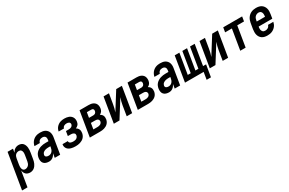

<svg xmlns="http://www.w3.org/2000/svg" viewBox="125 -1889 5218 3465"><g transform="rotate(-30 2733.5 -156.5)"><path d="M-33 215 89 -520H202L189 -444Q199 -462 212 -478Q225 -494 242.5 -505.5Q260 -517 280 -522.5Q300 -528 319 -528Q346 -528 370 -519.5Q394 -511 410 -493Q426 -475 435 -451.5Q444 -428 447 -402.5Q450 -377 448 -350.5Q446 -324 442 -298L422 -178Q419 -156 413 -134.5Q407 -113 398 -92.5Q389 -72 375 -53Q361 -34 343 -20Q325 -6 302.5 1Q280 8 259 8Q234 8 211 0.5Q188 -7 171.5 -23Q155 -39 145.5 -61Q136 -83 133 -106L80 215ZM210 -88Q229 -88 248.5 -96.5Q268 -105 281.5 -120.5Q295 -136 302 -155Q309 -174 312 -193L332 -313Q334 -327 335 -340.5Q336 -354 335 -367Q334 -380 329.5 -392Q325 -404 317 -413.5Q309 -423 296.5 -427.5Q284 -432 271 -432Q253 -432 235 -426Q217 -420 203.5 -406.5Q190 -393 182.5 -375.5Q175 -358 172 -340L152 -220Q150 -206 148.5 -191.5Q147 -177 147.5 -163Q148 -149 152 -135.5Q156 -122 163.5 -111Q171 -100 183.5 -94Q196 -88 210 -88Z M652 8Q621 8 591.5 -1Q562 -10 543 -31.5Q524 -53 519 -83.5Q514 -114 519 -146Q523 -172 534 -198Q545 -224 564.5 -244.5Q584 -265 608.5 -279.5Q633 -294 659.5 -302.5Q686 -311 712.5 -314Q739 -317 765 -317H824L829 -345Q832 -362 830 -378.5Q828 -395 818.5 -408Q809 -421 793.5 -426.5Q778 -432 761 -432Q747 -432 732 -428.5Q717 -425 704.5 -416Q692 -407 683.5 -393.5Q675 -380 672 -366H561V-367Q565 -389 575 -411.5Q585 -434 600 -453.5Q615 -473 635 -488Q655 -503 677.5 -512Q700 -521 723.5 -524.5Q747 -528 769 -528Q796 -528 822.5 -523.5Q849 -519 871 -507Q893 -495 909.5 -476Q926 -457 934 -433Q942 -409 943 -382.5Q944 -356 939 -329L885 0H772L786 -87Q777 -68 763.5 -50Q750 -32 732.5 -18.5Q715 -5 694 1.5Q673 8 652 8ZM701 -88Q721 -88 741.5 -98Q762 -108 775 -125Q788 -142 795 -162Q802 -182 805 -202L808 -221H765Q752 -221 738.5 -219.5Q725 -218 711 -215Q697 -212 684 -206Q671 -200 659.5 -191Q648 -182 641 -169Q634 -156 631 -143Q629 -129 634 -117Q639 -105 650 -98.5Q661 -92 674 -90Q687 -88 701 -88Z M1205 8Q1181 8 1157.5 5.5Q1134 3 1111.5 -3.5Q1089 -10 1069.5 -21.5Q1050 -33 1036.5 -50.5Q1023 -68 1017 -90.5Q1011 -113 1016 -138L1017 -144H1128L1127 -142Q1125 -127 1134 -115Q1143 -103 1156 -97.5Q1169 -92 1183.5 -90Q1198 -88 1213 -88Q1229 -88 1245.5 -91Q1262 -94 1276.5 -102.5Q1291 -111 1301 -125.5Q1311 -140 1314 -156Q1315 -167 1314 -177.5Q1313 -188 1306.5 -196Q1300 -204 1291 -209Q1282 -214 1272.5 -217Q1263 -220 1252 -221Q1241 -222 1230 -222H1173L1189 -318H1246Q1260 -318 1274 -320.5Q1288 -323 1301.5 -330Q1315 -337 1323.5 -349Q1332 -361 1335 -375Q1337 -388 1332 -400.5Q1327 -413 1316.5 -420Q1306 -427 1292.5 -429.5Q1279 -432 1266 -432Q1253 -432 1239.5 -429.5Q1226 -427 1214 -420Q1202 -413 1193 -401.5Q1184 -390 1182 -377V-376H1071V-379Q1075 -401 1084.5 -422Q1094 -443 1109.5 -461Q1125 -479 1144.5 -492.5Q1164 -506 1185.5 -514Q1207 -522 1229.5 -525Q1252 -528 1274 -528Q1298 -528 1321.5 -524.5Q1345 -521 1366.5 -512.5Q1388 -504 1405 -489Q1422 -474 1433 -454Q1444 -434 1446.5 -410Q1449 -386 1445 -362Q1442 -347 1436.5 -332Q1431 -317 1420 -305Q1409 -293 1395.5 -284Q1382 -275 1367 -269Q1384 -260 1396.5 -247Q1409 -234 1417 -217Q1425 -200 1426 -180Q1427 -160 1424 -141Q1420 -118 1410 -95.5Q1400 -73 1382.5 -54.5Q1365 -36 1343.5 -24Q1322 -12 1298.5 -4.5Q1275 3 1251.5 5.5Q1228 8 1205 8Z M1717 0H1503L1589 -520H1776Q1799 -520 1821.5 -516.5Q1844 -513 1864 -504Q1884 -495 1900 -480Q1916 -465 1924.5 -445.5Q1933 -426 1935 -403Q1937 -380 1933 -357Q1930 -343 1925.5 -329.5Q1921 -316 1912.5 -304Q1904 -292 1892 -282.5Q1880 -273 1866 -266Q1882 -257 1895.5 -244Q1909 -231 1916.5 -214.5Q1924 -198 1925.5 -178.5Q1927 -159 1924 -139Q1920 -117 1910.5 -96Q1901 -75 1884.5 -58Q1868 -41 1847.5 -29.5Q1827 -18 1805 -11.5Q1783 -5 1761 -2.5Q1739 0 1717 0ZM1668 -316H1757Q1768 -316 1779.5 -319Q1791 -322 1800.5 -329.5Q1810 -337 1815.5 -348Q1821 -359 1823 -370Q1825 -381 1823 -392Q1821 -403 1814 -410.5Q1807 -418 1797 -421Q1787 -424 1776 -424H1686ZM1632 -96H1717Q1732 -96 1747 -98.5Q1762 -101 1776.5 -108Q1791 -115 1801 -128Q1811 -141 1814 -156Q1816 -171 1811 -185Q1806 -199 1794 -207Q1782 -215 1767.5 -217.5Q1753 -220 1738 -220H1652Z M2003 0 2089 -520H2202L2167 -312Q2161 -274 2151.5 -237Q2142 -200 2129 -163L2353 -520H2471L2385 0H2272L2306 -208Q2312 -246 2322 -283Q2332 -320 2345 -357L2121 0Z M2717 0H2503L2589 -520H2776Q2799 -520 2821.5 -516.5Q2844 -513 2864 -504Q2884 -495 2900 -480Q2916 -465 2924.5 -445.5Q2933 -426 2935 -403Q2937 -380 2933 -357Q2930 -343 2925.5 -329.5Q2921 -316 2912.5 -304Q2904 -292 2892 -282.5Q2880 -273 2866 -266Q2882 -257 2895.5 -244Q2909 -231 2916.5 -214.5Q2924 -198 2925.5 -178.5Q2927 -159 2924 -139Q2920 -117 2910.5 -96Q2901 -75 2884.5 -58Q2868 -41 2847.5 -29.5Q2827 -18 2805 -11.5Q2783 -5 2761 -2.5Q2739 0 2717 0ZM2668 -316H2757Q2768 -316 2779.5 -319Q2791 -322 2800.5 -329.5Q2810 -337 2815.5 -348Q2821 -359 2823 -370Q2825 -381 2823 -392Q2821 -403 2814 -410.5Q2807 -418 2797 -421Q2787 -424 2776 -424H2686ZM2632 -96H2717Q2732 -96 2747 -98.5Q2762 -101 2776.5 -108Q2791 -115 2801 -128Q2811 -141 2814 -156Q2816 -171 2811 -185Q2806 -199 2794 -207Q2782 -215 2767.5 -217.5Q2753 -220 2738 -220H2652Z M3152 8Q3121 8 3091.5 -1Q3062 -10 3043 -31.5Q3024 -53 3019 -83.5Q3014 -114 3019 -146Q3023 -172 3034 -198Q3045 -224 3064.5 -244.5Q3084 -265 3108.5 -279.5Q3133 -294 3159.5 -302.5Q3186 -311 3212.5 -314Q3239 -317 3265 -317H3324L3329 -345Q3332 -362 3330 -378.5Q3328 -395 3318.5 -408Q3309 -421 3293.5 -426.5Q3278 -432 3261 -432Q3247 -432 3232 -428.5Q3217 -425 3204.5 -416Q3192 -407 3183.5 -393.5Q3175 -380 3172 -366H3061V-367Q3065 -389 3075 -411.5Q3085 -434 3100 -453.5Q3115 -473 3135 -488Q3155 -503 3177.5 -512Q3200 -521 3223.5 -524.5Q3247 -528 3269 -528Q3296 -528 3322.5 -523.5Q3349 -519 3371 -507Q3393 -495 3409.5 -476Q3426 -457 3434 -433Q3442 -409 3443 -382.5Q3444 -356 3439 -329L3385 0H3272L3286 -87Q3277 -68 3263.5 -50Q3250 -32 3232.5 -18.5Q3215 -5 3194 1.5Q3173 8 3152 8ZM3201 -88Q3221 -88 3241.5 -98Q3262 -108 3275 -125Q3288 -142 3295 -162Q3302 -182 3305 -202L3308 -221H3265Q3252 -221 3238.5 -219.5Q3225 -218 3211 -215Q3197 -212 3184 -206Q3171 -200 3159.5 -191Q3148 -182 3141 -169Q3134 -156 3131 -143Q3129 -129 3134 -117Q3139 -105 3150 -98.5Q3161 -92 3174 -90Q3187 -88 3201 -88Z M3850 151 3875 0H3486L3572 -520H3669L3599 -96H3661L3731 -520H3829L3759 -96H3821L3891 -520H3988L3918 -96H3981L3940 151Z M4003 0 4089 -520H4202L4167 -312Q4161 -274 4151.5 -237Q4142 -200 4129 -163L4353 -520H4471L4385 0H4272L4306 -208Q4312 -246 4322 -283Q4332 -320 4345 -357L4121 0Z M4638 0 4708 -424H4567L4583 -520H4977L4961 -424H4820L4750 0Z M5203 8Q5173 8 5145 2Q5117 -4 5094 -19Q5071 -34 5055.5 -57Q5040 -80 5033 -107Q5026 -134 5026.5 -163.5Q5027 -193 5031 -222L5051 -342Q5055 -367 5064 -392Q5073 -417 5087.5 -439Q5102 -461 5122.5 -479Q5143 -497 5167.5 -508Q5192 -519 5217 -523.5Q5242 -528 5267 -528Q5297 -528 5325.5 -522Q5354 -516 5377 -501.5Q5400 -487 5416.5 -464Q5433 -441 5440.5 -413.5Q5448 -386 5447.5 -356.5Q5447 -327 5442 -298L5428 -212H5143L5142 -207Q5140 -193 5139 -179Q5138 -165 5140 -151.5Q5142 -138 5147.5 -126Q5153 -114 5162 -105Q5171 -96 5184 -92Q5197 -88 5211 -88Q5226 -88 5241 -91.5Q5256 -95 5269.5 -103.5Q5283 -112 5292.5 -126Q5302 -140 5305 -154H5416Q5411 -131 5401.5 -108.5Q5392 -86 5376 -66.5Q5360 -47 5339.5 -32Q5319 -17 5296.5 -8Q5274 1 5250 4.5Q5226 8 5203 8ZM5159 -308H5331L5332 -313Q5334 -327 5335 -340.5Q5336 -354 5334.5 -367.5Q5333 -381 5328 -393Q5323 -405 5314.5 -414Q5306 -423 5293 -427.5Q5280 -432 5267 -432Q5247 -432 5227.5 -424Q5208 -416 5193.5 -400.5Q5179 -385 5172 -365.5Q5165 -346 5162 -327Z"/></g></svg>

Font: Iosevka Oblique
Style: Bold
Weight: 700
Italic angle: -9°
Monospace: yes
Designer: Belleve Invis
Foundry: Belleve Invis
Version: Version 32.5.0; ttfautohint (v1.8.4)